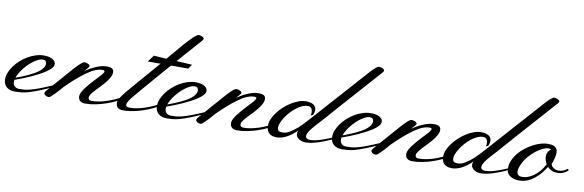

<svg xmlns="http://www.w3.org/2000/svg" viewBox="-53 -1009 4228 1390"><g transform="rotate(10 2061.0 -314.5)"><path d="M349.6 -78.1Q287.1 -49.3 245.1 -33.2Q203.1 -17.1 173.6 -9Q144 -1 122.6 1Q101.1 2.9 79.1 2.9Q62 2.9 46.6 -1.5Q31.2 -5.9 19.5 -15.1Q7.8 -24.4 1 -39.1Q-5.9 -53.7 -5.9 -74.2Q-5.9 -97.7 4.2 -122.8Q14.2 -147.9 31.7 -172.1Q49.3 -196.3 73 -217.8Q96.7 -239.3 124.5 -255.6Q152.3 -272 182.9 -281.5Q213.4 -291 244.1 -291Q254.9 -291 269.5 -289.1Q284.2 -287.1 297.4 -281.5Q310.5 -275.9 319.8 -266.1Q329.1 -256.3 329.1 -241.2Q329.1 -227.5 316.4 -212.9Q303.7 -198.2 282.5 -183.3Q261.2 -168.5 233.4 -153.8Q205.6 -139.2 176 -125.7Q146.5 -112.3 116.7 -100.6Q86.9 -88.9 61.5 -80.1Q60.5 -76.2 60.5 -72.3Q60.5 -68.4 60.5 -64.5Q60.5 -45.9 72.8 -33.7Q85 -21.5 106.4 -21.5Q125.5 -21.5 144 -22.9Q162.6 -24.4 188.5 -31Q214.4 -37.6 251.5 -51.5Q288.6 -65.4 344.7 -89.8ZM237.3 -260.7Q224.6 -260.7 209 -253.7Q193.4 -246.6 176.3 -234.6Q159.2 -222.7 142.3 -206.5Q125.5 -190.4 110.6 -172.1Q95.7 -153.8 84 -134.5Q72.3 -115.2 66.4 -96.7Q87.9 -104.5 111.1 -113.8Q134.3 -123 156.5 -133.3Q178.7 -143.6 198.7 -155Q218.8 -166.5 233.9 -179.2Q249 -191.9 257.8 -205.3Q266.6 -218.8 266.6 -233.4Q266.6 -245.1 260.5 -252.9Q254.4 -260.7 237.3 -260.7Z M333 -2Q330.6 -1 328.1 -1Q325.7 -1 323.2 -1Q317.4 -1 311.8 -3.2Q306.2 -5.4 301.8 -8.5Q297.4 -11.7 294.7 -15.4Q292 -19 292 -22.5Q292 -28.3 295.7 -34.4Q299.3 -40.5 304.7 -45.9L434.6 -194.3Q449.2 -211.4 465.1 -229.2Q481 -247.1 495.4 -261.5Q509.8 -275.9 521.5 -284.9Q533.2 -293.9 540 -293.9Q543.9 -293.9 550.8 -292.5Q557.6 -291 564.2 -288.3Q570.8 -285.6 575.4 -281.5Q580.1 -277.3 580.1 -272.5Q580.1 -267.1 573 -258.8Q565.9 -250.5 555.7 -239.3L547.9 -230.5Q558.6 -237.8 575.9 -248.3Q593.3 -258.8 614.3 -268.6Q635.3 -278.3 658 -285.2Q680.7 -292 702.1 -292Q733.4 -292 744.6 -283Q755.9 -273.9 755.9 -257.8Q755.9 -239.3 745.1 -219.5Q734.4 -199.7 718.5 -180.2Q702.6 -160.6 684.3 -141.8Q666 -123 650.1 -106Q634.3 -88.9 623.8 -74Q613.3 -59.1 613.3 -47.9Q613.3 -41 615.7 -36.9Q618.2 -32.7 621.8 -30.5Q625.5 -28.3 630.1 -27.8Q634.8 -27.3 639.6 -27.3Q667.5 -27.3 694.8 -32.7Q722.2 -38.1 748.8 -46.9Q775.4 -55.7 801.3 -67.1Q827.1 -78.6 851.6 -90.8L856.4 -79.1Q840.3 -68.4 812 -54.7Q783.7 -41 748.5 -28.8Q713.4 -16.6 673.6 -8.3Q633.8 0 594.7 0Q571.8 0 557.9 -11.2Q543.9 -22.5 543.9 -46.9Q543.9 -58.6 551.8 -74.2Q559.6 -89.8 572 -106.7Q584.5 -123.5 599.9 -141.1Q615.2 -158.7 630.1 -174.8Q645 -190.9 658.2 -204.8Q671.4 -218.8 679.7 -228.5Q682.6 -232.9 688 -240Q693.4 -247.1 693.4 -252.9Q693.4 -256.8 690.2 -259.3Q687 -261.7 679.7 -261.7Q664.6 -261.7 650.6 -258.5Q636.7 -255.4 622.8 -249.5Q608.9 -243.7 594.2 -234.9Q579.6 -226.1 563.5 -214.8Q524.4 -187 489.5 -155.8Q454.6 -124.5 420.9 -90.8Q406.2 -73.7 388.7 -54.2Q371.1 -34.7 355.5 -20.5Q348.1 -12.2 342.8 -8.3Q337.4 -4.4 333 -2Z M1119.1 -421.9Q1133.3 -439 1147.7 -456.1Q1162.1 -473.1 1176.8 -490.2Q1186 -501 1198.2 -515.6Q1210.4 -530.3 1224.4 -546.1Q1238.3 -562 1252.7 -577.1Q1267.1 -592.3 1280 -604.5Q1293 -616.7 1303.2 -624.3Q1313.5 -631.8 1319.3 -631.8Q1323.2 -631.8 1330.1 -630.4Q1336.9 -628.9 1343.5 -626.2Q1350.1 -623.5 1354.7 -619.4Q1359.4 -615.2 1359.4 -610.4Q1359.4 -605 1352.3 -596.7Q1345.2 -588.4 1335 -577.1L1253.9 -485.4Q1250.5 -481.9 1244.1 -474.9Q1237.8 -467.8 1229.7 -458.3Q1221.7 -448.7 1212.4 -438.2Q1203.1 -427.7 1194.3 -418L1308.6 -411.1L1287.1 -378.9H1160.2Q1134.8 -350.1 1109.1 -320.6Q1083.5 -291 1059.6 -263.2Q1035.6 -235.4 1014.2 -210.4Q992.7 -185.5 975.8 -165.5Q959 -145.5 947 -131.6Q935.1 -117.7 930.7 -112.3Q913.1 -91.8 901.9 -74Q890.6 -56.2 890.6 -45.9Q890.6 -33.2 898.7 -29.8Q906.7 -26.4 920.9 -26.4Q934.1 -26.4 953.4 -28.6Q972.7 -30.8 998.3 -37.6Q1023.9 -44.4 1056.4 -56.9Q1088.9 -69.3 1128.9 -89.8L1133.8 -78.1Q1096.2 -55.7 1059.3 -40.5Q1022.5 -25.4 988.5 -16.1Q954.6 -6.8 924.8 -2.9Q895 1 872.1 1Q845.7 1 833.5 -12Q821.3 -24.9 821.3 -46.9Q821.3 -61 832.8 -80.6Q844.2 -100.1 870.1 -131.8Q873 -135.3 883.1 -147.2Q893.1 -159.2 908.7 -177.2Q924.3 -195.3 944.3 -218.8Q964.4 -242.2 987.1 -268.3Q1009.8 -294.4 1034.2 -322.5Q1058.6 -350.6 1083 -378.9H989.3L1025.4 -427.7Z M1465.8 -78.1Q1403.3 -49.3 1361.3 -33.2Q1319.3 -17.1 1289.8 -9Q1260.3 -1 1238.8 1Q1217.3 2.9 1195.3 2.9Q1178.2 2.9 1162.8 -1.5Q1147.5 -5.9 1135.7 -15.1Q1124 -24.4 1117.2 -39.1Q1110.4 -53.7 1110.4 -74.2Q1110.4 -97.7 1120.4 -122.8Q1130.4 -147.9 1147.9 -172.1Q1165.5 -196.3 1189.2 -217.8Q1212.9 -239.3 1240.7 -255.6Q1268.6 -272 1299.1 -281.5Q1329.6 -291 1360.4 -291Q1371.1 -291 1385.7 -289.1Q1400.4 -287.1 1413.6 -281.5Q1426.8 -275.9 1436 -266.1Q1445.3 -256.3 1445.3 -241.2Q1445.3 -227.5 1432.6 -212.9Q1419.9 -198.2 1398.7 -183.3Q1377.4 -168.5 1349.6 -153.8Q1321.8 -139.2 1292.2 -125.7Q1262.7 -112.3 1232.9 -100.6Q1203.1 -88.9 1177.7 -80.1Q1176.8 -76.2 1176.8 -72.3Q1176.8 -68.4 1176.8 -64.5Q1176.8 -45.9 1189 -33.7Q1201.2 -21.5 1222.7 -21.5Q1241.7 -21.5 1260.3 -22.9Q1278.8 -24.4 1304.7 -31Q1330.6 -37.6 1367.7 -51.5Q1404.8 -65.4 1460.9 -89.8ZM1353.5 -260.7Q1340.8 -260.7 1325.2 -253.7Q1309.6 -246.6 1292.5 -234.6Q1275.4 -222.7 1258.5 -206.5Q1241.7 -190.4 1226.8 -172.1Q1211.9 -153.8 1200.2 -134.5Q1188.5 -115.2 1182.6 -96.7Q1204.1 -104.5 1227.3 -113.8Q1250.5 -123 1272.7 -133.3Q1294.9 -143.6 1314.9 -155Q1335 -166.5 1350.1 -179.2Q1365.2 -191.9 1374 -205.3Q1382.8 -218.8 1382.8 -233.4Q1382.8 -245.1 1376.7 -252.9Q1370.6 -260.7 1353.5 -260.7Z M1449.2 -2Q1446.8 -1 1444.3 -1Q1441.9 -1 1439.5 -1Q1433.6 -1 1428 -3.2Q1422.4 -5.4 1418 -8.5Q1413.6 -11.7 1410.9 -15.4Q1408.2 -19 1408.2 -22.5Q1408.2 -28.3 1411.9 -34.4Q1415.5 -40.5 1420.9 -45.9L1550.8 -194.3Q1565.4 -211.4 1581.3 -229.2Q1597.2 -247.1 1611.6 -261.5Q1626 -275.9 1637.7 -284.9Q1649.4 -293.9 1656.2 -293.9Q1660.2 -293.9 1667 -292.5Q1673.8 -291 1680.4 -288.3Q1687 -285.6 1691.7 -281.5Q1696.3 -277.3 1696.3 -272.5Q1696.3 -267.1 1689.2 -258.8Q1682.1 -250.5 1671.9 -239.3L1664.1 -230.5Q1674.8 -237.8 1692.1 -248.3Q1709.5 -258.8 1730.5 -268.6Q1751.5 -278.3 1774.2 -285.2Q1796.9 -292 1818.4 -292Q1849.6 -292 1860.8 -283Q1872.1 -273.9 1872.1 -257.8Q1872.1 -239.3 1861.3 -219.5Q1850.6 -199.7 1834.7 -180.2Q1818.8 -160.6 1800.5 -141.8Q1782.2 -123 1766.4 -106Q1750.5 -88.9 1740 -74Q1729.5 -59.1 1729.5 -47.9Q1729.5 -41 1731.9 -36.9Q1734.4 -32.7 1738 -30.5Q1741.7 -28.3 1746.3 -27.8Q1751 -27.3 1755.9 -27.3Q1783.7 -27.3 1811 -32.7Q1838.4 -38.1 1865 -46.9Q1891.6 -55.7 1917.5 -67.1Q1943.4 -78.6 1967.8 -90.8L1972.7 -79.1Q1956.5 -68.4 1928.2 -54.7Q1899.9 -41 1864.7 -28.8Q1829.6 -16.6 1789.8 -8.3Q1750 0 1710.9 0Q1688 0 1674.1 -11.2Q1660.2 -22.5 1660.2 -46.9Q1660.2 -58.6 1668 -74.2Q1675.8 -89.8 1688.2 -106.7Q1700.7 -123.5 1716.1 -141.1Q1731.4 -158.7 1746.3 -174.8Q1761.2 -190.9 1774.4 -204.8Q1787.6 -218.8 1795.9 -228.5Q1798.8 -232.9 1804.2 -240Q1809.6 -247.1 1809.6 -252.9Q1809.6 -256.8 1806.4 -259.3Q1803.2 -261.7 1795.9 -261.7Q1780.8 -261.7 1766.8 -258.5Q1752.9 -255.4 1739 -249.5Q1725.1 -243.7 1710.4 -234.9Q1695.8 -226.1 1679.7 -214.8Q1640.6 -187 1605.7 -155.8Q1570.8 -124.5 1537.1 -90.8Q1522.5 -73.7 1504.9 -54.2Q1487.3 -34.7 1471.7 -20.5Q1464.4 -12.2 1459 -8.3Q1453.6 -4.4 1449.2 -2Z M2443.4 -333Q2412.6 -298.3 2384 -265.9Q2355.5 -233.4 2332 -206.8Q2308.6 -180.2 2291.5 -161.4Q2274.4 -142.6 2266.6 -134.8Q2255.4 -122.1 2245.4 -110.1Q2235.4 -98.1 2228 -86.9Q2220.7 -75.7 2216.3 -65.7Q2211.9 -55.7 2211.9 -47.9Q2211.9 -34.7 2221.4 -29.1Q2231 -23.4 2245.1 -23.4Q2258.3 -23.4 2276.1 -26.4Q2293.9 -29.3 2318.1 -36.9Q2342.3 -44.4 2374.3 -57.1Q2406.2 -69.8 2448.2 -89.8L2453.1 -78.1Q2409.2 -57.1 2374 -42.5Q2338.9 -27.8 2310.3 -18.3Q2281.7 -8.8 2258.5 -4.4Q2235.4 0 2215.8 0Q2203.6 0 2190.9 -3.2Q2178.2 -6.3 2167.7 -12.9Q2157.2 -19.5 2150.4 -28.8Q2143.6 -38.1 2143.6 -50.8Q2143.6 -56.6 2145 -63Q2146.5 -69.3 2150.4 -76.2Q2109.9 -36.6 2072.8 -18.3Q2035.6 0 2003.9 0Q1979.5 0 1964.6 -6.6Q1949.7 -13.2 1941.2 -23.7Q1932.6 -34.2 1929.7 -47.4Q1926.8 -60.5 1926.8 -74.2Q1926.8 -96.7 1937.5 -121.8Q1948.2 -147 1966.6 -171.4Q1984.9 -195.8 2009 -218Q2033.2 -240.2 2060.1 -257.1Q2086.9 -273.9 2114.3 -283.9Q2141.6 -293.9 2167 -293.9Q2183.1 -293.9 2197.3 -291Q2211.4 -288.1 2221.7 -282Q2231.9 -275.9 2238 -265.9Q2244.1 -255.9 2244.1 -242.2Q2244.1 -226.6 2235.4 -206.1L2218.8 -198.2Q2221.7 -210 2221.7 -220.7Q2221.7 -228.5 2220 -236.1Q2218.3 -243.7 2214.4 -249.5Q2210.4 -255.4 2203.9 -259Q2197.3 -262.7 2187.5 -262.7Q2166.5 -262.7 2144.5 -252.7Q2122.6 -242.7 2101.8 -226.3Q2081.1 -210 2062.7 -189.7Q2044.4 -169.4 2030.8 -148.4Q2017.1 -127.4 2009 -107.9Q2001 -88.4 2001 -74.2Q2001 -54.2 2010.3 -48.1Q2019.5 -42 2040 -42Q2064.5 -42 2090.3 -57.4Q2116.2 -72.8 2146.5 -98.6Q2162.6 -113.3 2182.6 -134.3Q2202.6 -155.3 2221.7 -176.8L2585.9 -584Q2604.5 -604.5 2620.8 -618.2Q2637.2 -631.8 2645.5 -631.8Q2649.4 -631.8 2656.2 -630.4Q2663.1 -628.9 2669.7 -626.2Q2676.3 -623.5 2680.9 -619.4Q2685.5 -615.2 2685.5 -610.4Q2685.5 -605 2678.5 -596.7Q2671.4 -588.4 2661.1 -577.1Z M2753.9 -78.1Q2691.4 -49.3 2649.4 -33.2Q2607.4 -17.1 2577.9 -9Q2548.3 -1 2526.9 1Q2505.4 2.9 2483.4 2.9Q2466.3 2.9 2450.9 -1.5Q2435.5 -5.9 2423.8 -15.1Q2412.1 -24.4 2405.3 -39.1Q2398.4 -53.7 2398.4 -74.2Q2398.4 -97.7 2408.4 -122.8Q2418.5 -147.9 2436 -172.1Q2453.6 -196.3 2477.3 -217.8Q2501 -239.3 2528.8 -255.6Q2556.6 -272 2587.2 -281.5Q2617.7 -291 2648.4 -291Q2659.2 -291 2673.8 -289.1Q2688.5 -287.1 2701.7 -281.5Q2714.8 -275.9 2724.1 -266.1Q2733.4 -256.3 2733.4 -241.2Q2733.4 -227.5 2720.7 -212.9Q2708 -198.2 2686.8 -183.3Q2665.5 -168.5 2637.7 -153.8Q2609.9 -139.2 2580.3 -125.7Q2550.8 -112.3 2521 -100.6Q2491.2 -88.9 2465.8 -80.1Q2464.8 -76.2 2464.8 -72.3Q2464.8 -68.4 2464.8 -64.5Q2464.8 -45.9 2477.1 -33.7Q2489.3 -21.5 2510.7 -21.5Q2529.8 -21.5 2548.3 -22.9Q2566.9 -24.4 2592.8 -31Q2618.7 -37.6 2655.8 -51.5Q2692.9 -65.4 2749 -89.8ZM2641.6 -260.7Q2628.9 -260.7 2613.3 -253.7Q2597.7 -246.6 2580.6 -234.6Q2563.5 -222.7 2546.6 -206.5Q2529.8 -190.4 2514.9 -172.1Q2500 -153.8 2488.3 -134.5Q2476.6 -115.2 2470.7 -96.7Q2492.2 -104.5 2515.4 -113.8Q2538.6 -123 2560.8 -133.3Q2583 -143.6 2603 -155Q2623 -166.5 2638.2 -179.2Q2653.3 -191.9 2662.1 -205.3Q2670.9 -218.8 2670.9 -233.4Q2670.9 -245.1 2664.8 -252.9Q2658.7 -260.7 2641.6 -260.7Z M2737.3 -2Q2734.9 -1 2732.4 -1Q2730 -1 2727.5 -1Q2721.7 -1 2716.1 -3.2Q2710.4 -5.4 2706.1 -8.5Q2701.7 -11.7 2699 -15.4Q2696.3 -19 2696.3 -22.5Q2696.3 -28.3 2700 -34.4Q2703.6 -40.5 2709 -45.9L2838.9 -194.3Q2853.5 -211.4 2869.4 -229.2Q2885.3 -247.1 2899.7 -261.5Q2914.1 -275.9 2925.8 -284.9Q2937.5 -293.9 2944.3 -293.9Q2948.2 -293.9 2955.1 -292.5Q2961.9 -291 2968.5 -288.3Q2975.1 -285.6 2979.7 -281.5Q2984.4 -277.3 2984.4 -272.5Q2984.4 -267.1 2977.3 -258.8Q2970.2 -250.5 2960 -239.3L2952.1 -230.5Q2962.9 -237.8 2980.2 -248.3Q2997.6 -258.8 3018.6 -268.6Q3039.6 -278.3 3062.3 -285.2Q3085 -292 3106.4 -292Q3137.7 -292 3148.9 -283Q3160.2 -273.9 3160.2 -257.8Q3160.2 -239.3 3149.4 -219.5Q3138.7 -199.7 3122.8 -180.2Q3106.9 -160.6 3088.6 -141.8Q3070.3 -123 3054.4 -106Q3038.6 -88.9 3028.1 -74Q3017.6 -59.1 3017.6 -47.9Q3017.6 -41 3020 -36.9Q3022.5 -32.7 3026.1 -30.5Q3029.8 -28.3 3034.4 -27.8Q3039.1 -27.3 3043.9 -27.3Q3071.8 -27.3 3099.1 -32.7Q3126.5 -38.1 3153.1 -46.9Q3179.7 -55.7 3205.6 -67.1Q3231.4 -78.6 3255.9 -90.8L3260.7 -79.1Q3244.6 -68.4 3216.3 -54.7Q3188 -41 3152.8 -28.8Q3117.7 -16.6 3077.9 -8.3Q3038.1 0 2999 0Q2976.1 0 2962.2 -11.2Q2948.2 -22.5 2948.2 -46.9Q2948.2 -58.6 2956.1 -74.2Q2963.9 -89.8 2976.3 -106.7Q2988.8 -123.5 3004.2 -141.1Q3019.5 -158.7 3034.4 -174.8Q3049.3 -190.9 3062.5 -204.8Q3075.7 -218.8 3084 -228.5Q3086.9 -232.9 3092.3 -240Q3097.7 -247.1 3097.7 -252.9Q3097.7 -256.8 3094.5 -259.3Q3091.3 -261.7 3084 -261.7Q3068.8 -261.7 3054.9 -258.5Q3041 -255.4 3027.1 -249.5Q3013.2 -243.7 2998.5 -234.9Q2983.9 -226.1 2967.8 -214.8Q2928.7 -187 2893.8 -155.8Q2858.9 -124.5 2825.2 -90.8Q2810.5 -73.7 2793 -54.2Q2775.4 -34.7 2759.8 -20.5Q2752.4 -12.2 2747.1 -8.3Q2741.7 -4.4 2737.3 -2Z M3731.4 -333Q3700.7 -298.3 3672.1 -265.9Q3643.6 -233.4 3620.1 -206.8Q3596.7 -180.2 3579.6 -161.4Q3562.5 -142.6 3554.7 -134.8Q3543.5 -122.1 3533.4 -110.1Q3523.4 -98.1 3516.1 -86.9Q3508.8 -75.7 3504.4 -65.7Q3500 -55.7 3500 -47.9Q3500 -34.7 3509.5 -29.1Q3519 -23.4 3533.2 -23.4Q3546.4 -23.4 3564.2 -26.4Q3582 -29.3 3606.2 -36.9Q3630.4 -44.4 3662.4 -57.1Q3694.3 -69.8 3736.3 -89.8L3741.2 -78.1Q3697.3 -57.1 3662.1 -42.5Q3627 -27.8 3598.4 -18.3Q3569.8 -8.8 3546.6 -4.4Q3523.4 0 3503.9 0Q3491.7 0 3479 -3.2Q3466.3 -6.3 3455.8 -12.9Q3445.3 -19.5 3438.5 -28.8Q3431.6 -38.1 3431.6 -50.8Q3431.6 -56.6 3433.1 -63Q3434.6 -69.3 3438.5 -76.2Q3397.9 -36.6 3360.8 -18.3Q3323.7 0 3292 0Q3267.6 0 3252.7 -6.6Q3237.8 -13.2 3229.2 -23.7Q3220.7 -34.2 3217.8 -47.4Q3214.8 -60.5 3214.8 -74.2Q3214.8 -96.7 3225.6 -121.8Q3236.3 -147 3254.6 -171.4Q3272.9 -195.8 3297.1 -218Q3321.3 -240.2 3348.1 -257.1Q3375 -273.9 3402.3 -283.9Q3429.7 -293.9 3455.1 -293.9Q3471.2 -293.9 3485.4 -291Q3499.5 -288.1 3509.8 -282Q3520 -275.9 3526.1 -265.9Q3532.2 -255.9 3532.2 -242.2Q3532.2 -226.6 3523.4 -206.1L3506.8 -198.2Q3509.8 -210 3509.8 -220.7Q3509.8 -228.5 3508.1 -236.1Q3506.3 -243.7 3502.4 -249.5Q3498.5 -255.4 3491.9 -259Q3485.4 -262.7 3475.6 -262.7Q3454.6 -262.7 3432.6 -252.7Q3410.6 -242.7 3389.9 -226.3Q3369.1 -210 3350.8 -189.7Q3332.5 -169.4 3318.8 -148.4Q3305.2 -127.4 3297.1 -107.9Q3289.1 -88.4 3289.1 -74.2Q3289.1 -54.2 3298.3 -48.1Q3307.6 -42 3328.1 -42Q3352.5 -42 3378.4 -57.4Q3404.3 -72.8 3434.6 -98.6Q3450.7 -113.3 3470.7 -134.3Q3490.7 -155.3 3509.8 -176.8L3874 -584Q3892.6 -604.5 3908.9 -618.2Q3925.3 -631.8 3933.6 -631.8Q3937.5 -631.8 3944.3 -630.4Q3951.2 -628.9 3957.8 -626.2Q3964.4 -623.5 3969 -619.4Q3973.6 -615.2 3973.6 -610.4Q3973.6 -605 3966.6 -596.7Q3959.5 -588.4 3949.2 -577.1Z M4048.8 -99.6Q4025.4 -99.6 4007.1 -107.7Q3988.8 -115.7 3975.6 -129.9Q3949.2 -88.4 3923.3 -62.5Q3897.5 -36.6 3873.3 -22Q3849.1 -7.3 3826.9 -2.2Q3804.7 2.9 3785.2 2.9Q3761.7 2.9 3744.1 -2.7Q3726.6 -8.3 3714.8 -17.8Q3703.1 -27.3 3697.3 -40.3Q3691.4 -53.2 3691.4 -68.4Q3691.4 -99.1 3703.6 -128.2Q3715.8 -157.2 3736.3 -182.4Q3756.8 -207.5 3783.4 -228.3Q3810.1 -249 3838.4 -263.9Q3866.7 -278.8 3895 -286.9Q3923.3 -294.9 3947.3 -294.9Q3960 -294.9 3972.7 -293Q3985.4 -291 3995.6 -285.2Q4005.9 -279.3 4012.2 -269Q4018.6 -258.8 4018.6 -242.2Q4018.6 -231 4016.4 -219Q4014.2 -207 4011.2 -195.8Q4008.3 -184.6 4004.6 -174.3Q4001 -164.1 3998 -156.2Q4002 -137.2 4019.3 -127.2Q4036.6 -117.2 4056.6 -117.2Q4072.8 -117.2 4089.1 -123.5Q4105.5 -129.9 4118.2 -141.6L4127.9 -133.8Q4115.2 -118.2 4093.8 -108.9Q4072.3 -99.6 4048.8 -99.6ZM3805.7 -26.4Q3821.8 -26.4 3842.3 -33.2Q3862.8 -40 3884 -54.7Q3905.3 -69.3 3925.8 -92.3Q3946.3 -115.2 3962.9 -147.5Q3946.3 -174.8 3946.3 -205.1Q3946.3 -220.7 3953.4 -233.6Q3960.4 -246.6 3974.6 -259.8Q3971.7 -261.2 3967 -262Q3962.4 -262.7 3954.1 -262.7Q3937 -262.7 3912.8 -251Q3888.7 -239.3 3863.5 -219.5Q3838.4 -199.7 3815.9 -173.3Q3793.5 -147 3780.3 -118.2Q3774.4 -106.4 3769 -91.1Q3763.7 -75.7 3763.7 -61.5Q3763.7 -46.9 3772.5 -36.6Q3781.2 -26.4 3805.7 -26.4Z"/></g></svg>

Font: Meie Script
Style: Regular
Weight: 400
Version: Version 1.001